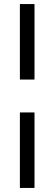

<svg xmlns="http://www.w3.org/2000/svg" viewBox="-20 -743 265 946"><path d="M78 -351V-723H150V-351ZM78 183V-189H150V183Z"/></svg>

Font: Archivo SemiCondensed
Style: Italic
Weight: 400
Width: 4
Italic angle: -10°
Designer: Hector Gatti
Foundry: Omnibus-Type
Version: Version 2.001